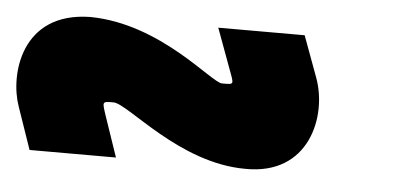

<svg xmlns="http://www.w3.org/2000/svg" viewBox="-204 -613 842 393"><g transform="rotate(5 217.5 -416.5)"><path d="M16.7 -358 45 -275H-132.5L-162.5 -362C-184.8 -425 -173.7 -555 -32.5 -557H-31.4C113.1 -555 226.1 -445 248 -445H249.1C273.3 -445 272.5 -444 261.8 -473L230.5 -558H408L439.3 -473C467.3 -397 442.1 -273 310.7 -275C175 -275 60.1 -387 30.2 -387C6 -387 7.2 -387 16.7 -358Z"/></g></svg>

Font: Nordica Plus
Style: NordicaClassicBkExtOpObl
Weight: 900
Version: Version 1.01